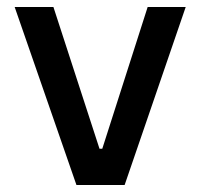

<svg xmlns="http://www.w3.org/2000/svg" viewBox="-20 -530 574 550"><path d="M199 0 22 -510H133L265 -104H273L403 -510H512L337 0Z"/></svg>

Font: Saira Medium
Style: Regular
Weight: 500
Designer: Hector Gatti with collaboration of the Omnibus-Type team
Foundry: Omnibus-Type
Version: Version 1.100; ttfautohint (v1.8.3)